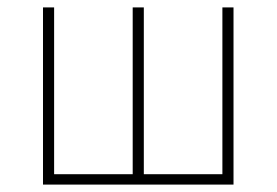

<svg xmlns="http://www.w3.org/2000/svg" viewBox="-20 -498 746 518"><path d="M96 0V-478H126V-28H338V-478H368V-28H580V-478H610V0Z"/></svg>

Font: Source Sans 3 VF
Style: Regular
Weight: 200
Designer: Paul D. Hunt
Foundry: Adobe
Version: Version 3.046;hotconv 1.0.118;makeotfexe 2.5.65603